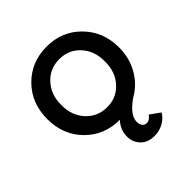

<svg xmlns="http://www.w3.org/2000/svg" viewBox="-198 -674 1012 1012"><g transform="rotate(-45 307.5 -168.0)"><path d="M378 200Q329 200 300.5 171Q272 142 272 99Q272 49 308 10Q193 10 116.5 -67.5Q40 -145 40 -263Q40 -381 116.5 -458.5Q193 -536 308 -536Q422 -536 498.5 -458Q575 -380 575 -263Q575 -184 538.5 -120.5Q502 -57 439 -22Q363 31 363 81Q363 99 372 111Q381 123 397 123Q418 123 435 98L491 138Q477 164 446 182Q415 200 378 200ZM145 -263Q144 -186 190.5 -135Q237 -84 308 -84Q379 -84 425 -135Q471 -186 470 -263Q471 -341 425 -391.5Q379 -442 308 -442Q237 -442 190.5 -391Q144 -340 145 -263Z"/></g></svg>

Font: Easer Grotesk
Style: Regular
Weight: 400
Designer: Boardeaser, Bonnie Shaver-Troup, Thomas Jockin
Foundry: Lexend
Version: Version 1.008;Glyphs 3.1.2 (3151)